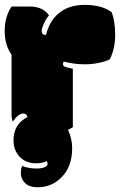

<svg xmlns="http://www.w3.org/2000/svg" viewBox="-26 -561 504 806"><path d="M279.8 -272.5Q257.3 -276.9 247.8 -280.5Q238.3 -284.2 238.3 -291.5Q238.3 -298.8 242.2 -302.7Q252.9 -299.3 276.6 -295.2Q300.3 -291 330.1 -291Q359.9 -291 389.2 -297.1Q418.5 -303.2 435.1 -312Q457.5 -357.9 457.5 -414.3Q457.5 -470.7 442.9 -509.8Q401.9 -540.5 329.6 -540.5Q271.5 -540.5 231.9 -513.7Q184.1 -481.9 167 -414.1Q158.2 -414.1 153.6 -418.5Q148.9 -422.9 148.9 -431.9Q148.9 -440.9 158.2 -461.9Q167.5 -482.9 179.7 -496.6Q154.8 -533.7 97.2 -533.7H22.5Q-6.3 -490.2 -6.3 -430.9Q-6.3 -371.6 22.5 -331.1V-79.6Q22.5 -63 28.3 -49.8Q34.2 -62 47.1 -73.2Q60.1 -84.5 73 -84.5Q85.9 -84.5 89.4 -69.3Q30.8 -41 30.8 28.3Q30.8 70.3 56.9 97.4Q83 124.5 124.5 124.5Q151.9 124.5 169.9 115.2Q173.8 122.1 173.8 126.5Q173.8 136.2 160.2 141.4Q146.5 146.5 127.4 146.5Q108.4 146.5 90.8 142.8Q73.2 139.2 67.9 134.8Q61.5 144.5 61.5 167.2Q61.5 189.9 79.3 207.5Q97.2 225.1 132.3 225.1Q190.4 225.1 231.4 184.1Q276.9 139.6 276.9 61.5Q276.9 20 259.3 -16.1Q268.1 -19.5 279.8 -27.3Z"/></svg>

Font: Friends & Family
Style: Regular
Weight: 400
Designer: Sarang Kulkarni, Maithili Shingre, Noopur Datye
Foundry: Ek Type
Version: Version 1.000;hotconv 1.0.117;makeotfexe 2.5.65602